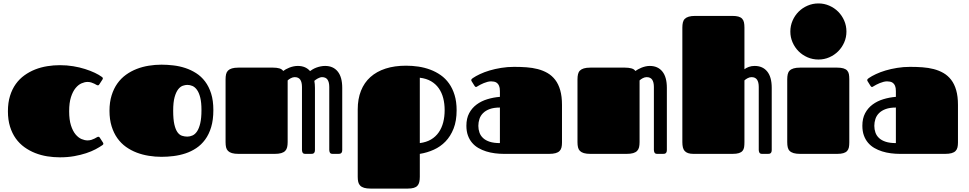

<svg xmlns="http://www.w3.org/2000/svg" viewBox="-20 -892 5618 1113"><path d="M380.9 -247.1Q380.9 -197.8 391.4 -165Q401.9 -132.3 418 -113Q434.1 -93.8 452.6 -85.9Q471.2 -78.1 487.3 -78.1Q499.5 -78.1 509.8 -81.3Q520 -84.5 527.8 -88.6Q535.6 -92.8 541 -95.9Q546.4 -99.1 549.3 -99.1Q553.7 -99.1 555.4 -97.7Q557.1 -96.2 559.6 -92.3L576.7 -65.9Q579.1 -62 579.1 -59.1Q579.1 -55.7 577.1 -53.7Q575.2 -51.8 573.2 -50.3Q557.1 -39.1 533.7 -26.6Q510.3 -14.2 479.2 -3.9Q448.2 6.3 410.2 13.2Q372.1 20 327.1 20Q290.5 20 253.9 14.2Q217.3 8.3 183.8 -4.9Q150.4 -18.1 121.6 -38.8Q92.8 -59.6 71.5 -89.1Q50.3 -118.7 38.1 -158Q25.9 -197.3 25.9 -247.1Q25.9 -296.9 38.1 -336.2Q50.3 -375.5 71.5 -405Q92.8 -434.6 121.6 -455.3Q150.4 -476.1 183.8 -489.3Q217.3 -502.4 253.9 -508.3Q290.5 -514.2 327.1 -514.2Q367.2 -514.2 404.3 -508.1Q441.4 -502 472.9 -491.9Q504.4 -481.9 529.5 -470Q554.7 -458 570.3 -446.3Q572.3 -444.8 574.2 -442.9Q576.2 -440.9 576.2 -437.5Q576.2 -434.1 573.7 -430.7L556.6 -404.3Q554.2 -400.4 552.5 -398.9Q550.8 -397.5 546.4 -397.5Q543.5 -397.5 538.6 -400.4Q533.7 -403.3 526.4 -407Q519 -410.6 509.3 -413.8Q499.5 -417 487.3 -417Q471.2 -417 452.6 -408.9Q434.1 -400.9 418 -381.3Q401.9 -361.8 391.4 -329.1Q380.9 -296.4 380.9 -247.1Z M916 17.1Q879.4 17.1 842.8 11.2Q806.2 5.4 772.7 -7.3Q739.3 -20 710.4 -40.5Q681.6 -61 660.4 -90.8Q639.2 -120.6 627 -159.9Q614.7 -199.2 614.7 -250Q614.7 -299.8 627 -339.1Q639.2 -378.4 660.4 -408.2Q681.6 -438 710.4 -458.7Q739.3 -479.5 772.7 -492.4Q806.2 -505.4 842.8 -511.2Q879.4 -517.1 916 -517.1Q949.7 -517.1 985.1 -512.9Q1020.5 -508.8 1054 -497.8Q1087.4 -486.8 1116.9 -468Q1146.5 -449.2 1168.7 -419.9Q1190.9 -390.6 1203.9 -349.9Q1216.8 -309.1 1216.8 -253.9Q1216.8 -197.3 1204.1 -155Q1191.4 -112.8 1169.2 -82.8Q1147 -52.7 1117.7 -33.2Q1088.4 -13.7 1054.9 -2.7Q1021.5 8.3 985.8 12.7Q950.2 17.1 916 17.1ZM1065.9 -100.1Q1081.1 -100.1 1095.9 -106.7Q1110.8 -113.3 1122.3 -130.4Q1133.8 -147.5 1140.9 -177.5Q1147.9 -207.5 1147.9 -253.9Q1147.9 -297.9 1140.9 -326.2Q1133.8 -354.5 1122.1 -370.8Q1110.4 -387.2 1095.7 -393.6Q1081.1 -399.9 1065.9 -399.9Q1054.2 -399.9 1039.8 -395Q1025.4 -390.1 1012.9 -374.3Q1000.5 -358.4 992.2 -328.9Q983.9 -299.3 983.9 -250Q983.9 -200.7 990.7 -170.9Q997.6 -141.1 1008.8 -125.5Q1020 -109.9 1034.9 -105Q1049.8 -100.1 1065.9 -100.1Z M1287.6 -432.1Q1287.6 -448.7 1290.5 -461.7Q1293.5 -474.6 1301.8 -482.9Q1310.1 -491.2 1324.7 -495.6Q1339.4 -500 1362.8 -500H1562.5Q1584.5 -500 1599.6 -495.6Q1614.7 -491.2 1621.6 -480.5Q1627.9 -485.4 1637.2 -490.5Q1646.5 -495.6 1657.5 -500Q1668.5 -504.4 1680.9 -507.1Q1693.4 -509.8 1706.5 -509.8Q1751.5 -509.8 1777.3 -480Q1784.2 -484.9 1792 -489.7Q1801.8 -495.6 1813.5 -500Q1825.2 -504.4 1838.4 -507.1Q1851.6 -509.8 1864.7 -509.8Q1911.6 -509.8 1937.7 -477.5Q1963.9 -445.3 1963.9 -382.8V-22.9Q1963.9 -14.6 1961.7 -10Q1959.5 -5.4 1956.1 -3.2Q1952.6 -1 1948.2 -0.5Q1943.8 0 1939.5 0H1908.7Q1896 0 1892.3 -7.3Q1888.7 -14.6 1888.7 -22.9V-387.7Q1888.7 -415.5 1878.7 -430.2Q1868.7 -444.8 1846.7 -444.8Q1840.8 -444.8 1834.5 -442.6Q1828.1 -440.4 1821.8 -437Q1815.4 -433.6 1810.1 -429.7Q1805.7 -426.3 1802.2 -423.3Q1805.7 -404.8 1805.7 -382.8V-22.9Q1805.7 -14.6 1803.5 -10Q1801.3 -5.4 1798.1 -3.2Q1794.9 -1 1790.5 -0.5Q1786.1 0 1781.7 0H1750.5Q1737.8 0 1734.1 -7.3Q1730.5 -14.6 1730.5 -22.9V-387.7Q1730.5 -415.5 1720.5 -430.2Q1710.4 -444.8 1688.5 -444.8Q1677.2 -444.8 1665.8 -438.7Q1654.3 -432.6 1647.5 -425.8V-68.4Q1647.5 -51.3 1644.5 -38.6Q1641.6 -25.9 1633.3 -17.3Q1625 -8.8 1610.4 -4.4Q1595.7 0 1572.3 0H1362.8Q1339.4 0 1324.7 -4.4Q1310.1 -8.8 1301.8 -17.1Q1293.5 -25.4 1290.5 -38.1Q1287.6 -50.8 1287.6 -67.9Z M2334 -511.2Q2370.1 -511.2 2405.8 -505.9Q2441.4 -500.5 2474.1 -488.3Q2506.8 -476.1 2534.7 -456.5Q2562.5 -437 2583 -408.2Q2603.5 -379.4 2615.2 -341.1Q2627 -302.7 2627 -252.9Q2627 -191.4 2609.4 -146.7Q2591.8 -102.1 2562.5 -71.8Q2533.2 -41.5 2494.6 -24.2Q2456.1 -6.8 2413.6 0V132.8Q2413.6 150.4 2410.6 163.1Q2407.7 175.8 2400.1 184.3Q2392.6 192.9 2378.7 197Q2364.7 201.2 2342.8 201.2H2128.9Q2105.5 201.2 2090.8 196.8Q2076.2 192.4 2067.9 183.8Q2059.6 175.3 2056.6 162.6Q2053.7 149.9 2053.7 132.8V-257.8Q2053.7 -318.4 2072.5 -365.7Q2091.3 -413.1 2127.2 -445.3Q2163.1 -477.5 2215.1 -494.4Q2267.1 -511.2 2334 -511.2ZM2557.6 -253.4Q2557.6 -291 2549.3 -323.2Q2541 -355.5 2523.4 -380.4Q2505.9 -405.3 2478.8 -421.1Q2451.7 -437 2413.6 -441.4V-62.5Q2451.7 -67.4 2478.8 -83.5Q2505.9 -99.6 2523.4 -125Q2541 -150.4 2549.3 -183.1Q2557.6 -215.8 2557.6 -253.4Z M2901.9 0Q2875.5 0 2848.9 -3.4Q2822.3 -6.8 2798.1 -14.4Q2773.9 -22 2752.9 -34.2Q2731.9 -46.4 2716.6 -64.5Q2701.2 -82.5 2692.4 -106.9Q2683.6 -131.3 2683.6 -163.1Q2683.6 -205.6 2699.7 -235.8Q2715.8 -266.1 2742.9 -286.1Q2770 -306.2 2805.2 -316.9Q2840.3 -327.6 2877.9 -330.6V-364.3Q2877.9 -383.3 2873 -394.5Q2868.2 -405.8 2860.6 -411.4Q2853 -417 2844 -418.7Q2835 -420.4 2826.7 -420.4Q2816.9 -420.4 2805.9 -417.5Q2794.9 -414.6 2784.7 -410.4Q2774.4 -406.2 2765.1 -401.4Q2755.9 -396.5 2749.5 -392.6Q2746.6 -390.6 2744.1 -389.2Q2741.7 -387.7 2739.3 -387.7Q2734.9 -387.7 2731 -394L2714.4 -420.4Q2711.9 -423.8 2711.9 -427.7Q2711.9 -431.6 2715.1 -434.6Q2718.3 -437.5 2721.2 -439.5Q2737.3 -450.7 2762.2 -462.4Q2787.1 -474.1 2818.1 -483.4Q2849.1 -492.7 2885.3 -498.5Q2921.4 -504.4 2960 -504.4Q2996.6 -504.4 3031.5 -502Q3066.4 -499.5 3097.4 -491.5Q3128.4 -483.4 3154.1 -468.5Q3179.7 -453.6 3198.5 -429.2Q3217.3 -404.8 3227.5 -369.1Q3237.8 -333.5 3237.8 -283.7V-65.9Q3237.8 -49.8 3234.9 -37.4Q3231.9 -24.9 3223.6 -16.6Q3215.3 -8.3 3200.7 -4.2Q3186 0 3162.6 0ZM2877.9 -268.6Q2842.8 -268.6 2818.8 -259.8Q2794.9 -251 2780.3 -236.3Q2765.6 -221.7 2759.3 -202.4Q2752.9 -183.1 2752.9 -162.6Q2752.9 -142.1 2759.3 -123.8Q2765.6 -105.5 2780.3 -91.8Q2794.9 -78.1 2818.8 -70.3Q2842.8 -62.5 2877.9 -62.5Z M3327.6 -432.1Q3327.6 -448.7 3330.6 -461.7Q3333.5 -474.6 3341.8 -482.9Q3350.1 -491.2 3364.7 -495.6Q3379.4 -500 3402.8 -500H3602.5Q3624.5 -500 3640.4 -495.6Q3656.2 -491.2 3663.1 -480.5Q3669.4 -484.9 3678.5 -490Q3687.5 -495.1 3698.2 -499.5Q3709 -503.9 3721.2 -506.8Q3733.4 -509.8 3746.6 -509.8Q3793.5 -509.8 3819.6 -477.5Q3845.7 -445.3 3845.7 -382.8V-22.9Q3845.7 -14.6 3843.5 -10Q3841.3 -5.4 3838.1 -3.2Q3835 -1 3830.6 -0.5Q3826.2 0 3821.8 0H3790.5Q3777.8 0 3774.2 -7.3Q3770.5 -14.6 3770.5 -22.9V-387.7Q3770.5 -415.5 3760.5 -430.2Q3750.5 -444.8 3728.5 -444.8Q3717.3 -444.8 3705.8 -438.7Q3694.3 -432.6 3687.5 -425.8V-68.4Q3687.5 -51.3 3684.6 -38.6Q3681.6 -25.9 3673.3 -17.3Q3665 -8.8 3650.4 -4.4Q3635.7 0 3612.3 0H3402.8Q3379.4 0 3364.7 -4.4Q3350.1 -8.8 3341.8 -17.1Q3333.5 -25.4 3330.6 -38.1Q3327.6 -50.8 3327.6 -67.9Z M4295.4 -490.7Q4306.2 -499 4321.3 -504.4Q4336.4 -509.8 4354.5 -509.8Q4401.4 -509.8 4427.5 -477.5Q4453.6 -445.3 4453.6 -382.8V-22.9Q4453.6 -14.6 4451.4 -10Q4449.2 -5.4 4446 -3.2Q4442.9 -1 4438.5 -0.5Q4434.1 0 4429.7 0H4398.4Q4385.7 0 4382.1 -7.3Q4378.4 -14.6 4378.4 -22.9V-387.7Q4378.4 -415.5 4368.4 -430.2Q4358.4 -444.8 4336.4 -444.8Q4325.2 -444.8 4313.7 -438.7Q4302.2 -432.6 4295.4 -425.8V-68.4Q4295.4 -51.3 4293.5 -38.6Q4291.5 -25.9 4284.2 -17.3Q4276.9 -8.8 4263.2 -4.4Q4249.5 0 4226.1 0H4000Q3981 0 3968.5 -4.4Q3956.1 -8.8 3948.7 -17.1Q3941.4 -25.4 3938.5 -38.1Q3935.5 -50.8 3935.5 -67.9V-731.9Q3935.5 -748.5 3938.5 -761.5Q3941.4 -774.4 3949.7 -782.7Q3958 -791 3972.7 -795.4Q3987.3 -799.8 4010.7 -799.8H4224.6Q4246.6 -799.8 4260.5 -795.9Q4274.4 -792 4282.2 -783.4Q4290 -774.9 4292.7 -762.2Q4295.4 -749.5 4295.4 -731.9Z M4543.5 -432.1Q4543.5 -448.7 4546.4 -461.7Q4549.3 -474.6 4557.6 -482.9Q4565.9 -491.2 4580.6 -495.6Q4595.2 -500 4618.7 -500H4832.5Q4855 -500 4868.9 -495.8Q4882.8 -491.7 4890.6 -483.4Q4898.4 -475.1 4900.9 -462.4Q4903.3 -449.7 4903.3 -432.1V-66.9Q4903.3 -50.3 4900.9 -37.8Q4898.4 -25.4 4890.6 -16.8Q4882.8 -8.3 4868.9 -4.2Q4855 0 4832.5 0H4618.7Q4595.2 0 4580.6 -4.4Q4565.9 -8.8 4557.6 -17.1Q4549.3 -25.4 4546.4 -38.1Q4543.5 -50.8 4543.5 -67.9ZM4561.5 -709Q4561.5 -742.7 4574.5 -772.5Q4587.4 -802.2 4609.4 -824.2Q4631.3 -846.2 4661.1 -859.1Q4690.9 -872.1 4724.6 -872.1Q4757.8 -872.1 4787.4 -859.1Q4816.9 -846.2 4838.9 -824.2Q4860.8 -802.2 4873.8 -772.5Q4886.7 -742.7 4886.7 -709Q4886.7 -675.8 4873.8 -646.2Q4860.8 -616.7 4838.9 -594.7Q4816.9 -572.8 4787.4 -559.8Q4757.8 -546.9 4724.6 -546.9Q4690.9 -546.9 4661.1 -559.8Q4631.3 -572.8 4609.4 -594.7Q4587.4 -616.7 4574.5 -646.2Q4561.5 -675.8 4561.5 -709Z M5197.3 0Q5170.9 0 5144.3 -3.4Q5117.7 -6.8 5093.5 -14.4Q5069.3 -22 5048.3 -34.2Q5027.3 -46.4 5012 -64.5Q4996.6 -82.5 4987.8 -106.9Q4979 -131.3 4979 -163.1Q4979 -205.6 4995.1 -235.8Q5011.2 -266.1 5038.3 -286.1Q5065.4 -306.2 5100.6 -316.9Q5135.7 -327.6 5173.3 -330.6V-364.3Q5173.3 -383.3 5168.5 -394.5Q5163.6 -405.8 5156 -411.4Q5148.4 -417 5139.4 -418.7Q5130.4 -420.4 5122.1 -420.4Q5112.3 -420.4 5101.3 -417.5Q5090.3 -414.6 5080.1 -410.4Q5069.8 -406.2 5060.5 -401.4Q5051.3 -396.5 5044.9 -392.6Q5042 -390.6 5039.6 -389.2Q5037.1 -387.7 5034.7 -387.7Q5030.3 -387.7 5026.4 -394L5009.8 -420.4Q5007.3 -423.8 5007.3 -427.7Q5007.3 -431.6 5010.5 -434.6Q5013.7 -437.5 5016.6 -439.5Q5032.7 -450.7 5057.6 -462.4Q5082.5 -474.1 5113.5 -483.4Q5144.5 -492.7 5180.7 -498.5Q5216.8 -504.4 5255.4 -504.4Q5292 -504.4 5326.9 -502Q5361.8 -499.5 5392.8 -491.5Q5423.8 -483.4 5449.5 -468.5Q5475.1 -453.6 5493.9 -429.2Q5512.7 -404.8 5522.9 -369.1Q5533.2 -333.5 5533.2 -283.7V-65.9Q5533.2 -49.8 5530.3 -37.4Q5527.3 -24.9 5519 -16.6Q5510.7 -8.3 5496.1 -4.2Q5481.4 0 5458 0ZM5173.3 -268.6Q5138.2 -268.6 5114.3 -259.8Q5090.3 -251 5075.7 -236.3Q5061 -221.7 5054.7 -202.4Q5048.3 -183.1 5048.3 -162.6Q5048.3 -142.1 5054.7 -123.8Q5061 -105.5 5075.7 -91.8Q5090.3 -78.1 5114.3 -70.3Q5138.2 -62.5 5173.3 -62.5Z"/></svg>

Font: Fascinate
Style: Regular
Weight: 900
Designer: Astigmatic (AOETI)
Foundry: Astigmatic (AOETI)
Version: Version 1.000